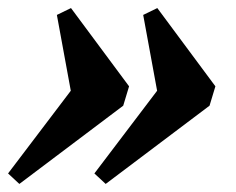

<svg xmlns="http://www.w3.org/2000/svg" viewBox="-42 -456 584 476"><path d="M263.5 -194 6 0 -22 -26 133.5 -231 99 -419 134 -436 278 -242ZM477.5 -194 220 0 192 -26 347.5 -231 313 -419 348 -436 492 -242Z"/></svg>

Font: Newsreader 16pt ExtraBold
Style: Italic
Weight: 800
Italic angle: -17°
Designer: Hugues Gentile
Foundry: Production Type
Version: Version 1.003; ttfautohint (v1.8.3)